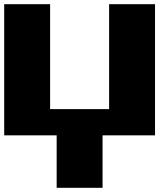

<svg xmlns="http://www.w3.org/2000/svg" viewBox="-20 -645 790 915"><path d="M218.8 -625V-125H500V-625H718.8V0H468.8V250H250V0H0V-625Z"/></svg>

Font: CraftyPE
Style: Regular
Weight: 400
Designer: Erek Butcher
Foundry: Haunted Coop
Version: Version 0.018;April 4, 2024;FontCreator 15.0.0.2962 64-bit